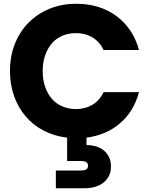

<svg xmlns="http://www.w3.org/2000/svg" viewBox="-20 -730 802 1021"><path d="M33 -352Q33 -431 59 -496.5Q85 -562 132 -609.5Q179 -657 243.5 -683.5Q308 -710 386 -710Q449 -710 503 -693Q557 -676 600 -644Q643 -612 673.5 -566.5Q704 -521 719 -464H531Q509 -509 471 -531.5Q433 -554 384 -554Q345 -554 312 -540Q279 -526 256 -499.5Q233 -473 220 -435.5Q207 -398 207 -352Q207 -305 220 -268Q233 -231 256 -204.5Q279 -178 312 -164Q345 -150 384 -150Q433 -150 471 -172.5Q509 -195 531 -240H719Q692 -138 619 -75Q546 -12 440 2V41Q462 41 485.5 47Q509 53 527.5 66.5Q546 80 558 102Q570 124 570 155Q570 186 558 208Q546 230 526.5 244Q507 258 482 264.5Q457 271 431 271H277V177H408Q427 177 437.5 171.5Q448 166 448 151Q448 137 437.5 131.5Q427 126 408 126H337V2Q269 -6 213 -35Q157 -64 117 -110.5Q77 -157 55 -218.5Q33 -280 33 -352Z"/></svg>

Font: SVN-Poppins
Style: Bold
Weight: 700
Designer: Ninad Kale (Devanagari), Jonny Pinhorn (Latin)
Foundry: Indian Type Foundry
Version: Version 3.200;PS 1.000;hotconv 16.6.54;makeotf.lib2.5.65590